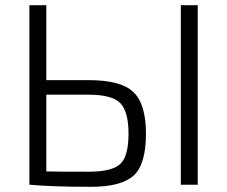

<svg xmlns="http://www.w3.org/2000/svg" viewBox="-20 -710 873 738"><path d="M158 -402H321Q445 -402 493 -356Q541 -310 541 -196Q541 -78 493.5 -35Q446 8 330 8Q179 8 94 0H93V-690H158ZM740 -690V0H675V-690ZM158 -346V-51Q198 -50 321 -50Q410 -50 442 -79.5Q474 -109 474 -196Q474 -281 442.5 -313.5Q411 -346 321 -346Z"/></svg>

Font: Exo 2.0 Light
Style: Regular
Weight: 300
Designer: Natanael Gama
Version: Version 1.001;PS 001.001;hotconv 1.0.70;makeotf.lib2.5.58329